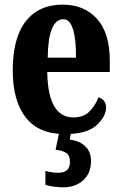

<svg xmlns="http://www.w3.org/2000/svg" viewBox="-20 -569 525 829"><path d="M260 10Q355 10 396.5 -28Q438 -66 438 -105Q438 -138 405 -149Q391 -112 365.5 -87Q340 -62 297 -62Q187 -62 184 -258H454V-307Q454 -426 399 -487.5Q344 -549 250 -549Q148 -549 91.5 -477.5Q35 -406 35 -265Q35 -134 91 -62Q147 10 260 10ZM186 -320Q188 -486 254 -486Q282 -486 295.5 -441.5Q309 -397 308 -320ZM252 240Q305 240 339 209.5Q373 179 373 126Q373 86 347.5 62Q322 38 281 34L289 -9H238L220 78Q247 80 264.5 90.5Q282 101 282 130Q282 177 232 177Q206 177 176 169V229Q190 234 214 237Q238 240 252 240Z"/></svg>

Font: Noto Serif ExtraCondensed Extra
Style: Regular
Weight: 800
Width: 3
Designer: Monotype Design Team
Foundry: Monotype Imaging Inc.
Version: Version 1.002